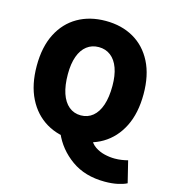

<svg xmlns="http://www.w3.org/2000/svg" viewBox="-123 -762 937 1049"><g transform="rotate(15 346.0 -237.0)"><path d="M346 12Q256 12 188 -28.5Q120 -69 82 -145Q44 -221 44 -328Q44 -435 82 -509.5Q120 -584 188 -623Q256 -662 346 -662Q436 -662 504 -623Q572 -584 610 -509.5Q648 -435 648 -328Q648 -221 610 -145Q572 -69 504 -28.5Q436 12 346 12ZM346 -128Q385 -128 413.5 -151.5Q442 -175 457 -219.5Q472 -264 472 -328Q472 -387 457 -428.5Q442 -470 413.5 -492Q385 -514 346 -514Q307 -514 278.5 -492Q250 -470 235 -428.5Q220 -387 220 -328Q220 -264 235 -219.5Q250 -175 278.5 -151.5Q307 -128 346 -128ZM566 188Q454 188 377 133Q300 78 264 -6L438 -24Q450 5 474.5 21.5Q499 38 528.5 45Q558 52 586 52Q607 52 626 49Q645 46 660 42L690 164Q671 174 639 181Q607 188 566 188Z"/></g></svg>

Font: Source Sans 3 ExtraLight Black
Style: Regular
Weight: 900
Version: Version 3.052;hotconv 1.1.0;makeotfexe 2.6.0